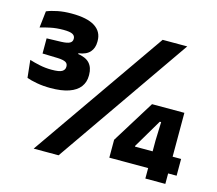

<svg xmlns="http://www.w3.org/2000/svg" viewBox="-94 -767 1003 886"><g transform="rotate(15 407.0 -324.0)"><path d="M138 -290Q103 -290 72.8 -295.5Q42.5 -301 24 -308L15 -391.5Q37 -384.5 64.2 -378.8Q91.5 -373 121 -373Q158.5 -373 171.2 -381.2Q184 -389.5 184 -403V-405Q184 -411.5 181.5 -416.5Q179 -421.5 173.5 -424.8Q168 -428 158.2 -430Q148.5 -432 134 -432.5L62 -434.5V-507L131 -509Q159.5 -510 171.5 -516.5Q183.5 -523 183.5 -536.5V-538Q183.5 -551.5 171.2 -558.2Q159 -565 127 -565Q94 -565 65.5 -559Q37 -553 17.5 -547L26.5 -626.5Q48 -635.5 78 -641.5Q108 -647.5 144.5 -647.5Q219 -647.5 255.8 -624Q292.5 -600.5 292.5 -556.5V-552Q292.5 -522 275.5 -502.8Q258.5 -483.5 221.5 -478.5V-466L215 -476Q258 -470.5 276.5 -450Q295 -429.5 295 -395.5V-390.5Q295 -360 278 -337.2Q261 -314.5 226 -302.2Q191 -290 138 -290ZM255 0H136L581 -639H698.5ZM765 0H669.5V-181.5L672.5 -270.5H666L585 -133.5V-102L540.5 -130H805.5V-50H484V-135.5L610.5 -339.5H765Z"/></g></svg>

Font: Anek Malayalam Medium
Style: Bold
Weight: 700
Version: Version 1.003